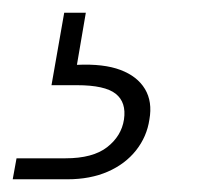

<svg xmlns="http://www.w3.org/2000/svg" viewBox="-108 -27 328 302"><path d="M-88 255 -82 222H-5Q38 222 60.5 204.5Q83 187 87 161Q91 134 74 120.5Q57 107 13 107H-27L-7 -7H27L13 75Q55 73 81.5 83Q108 93 120 113Q132 133 127 161Q123 188 106 209.5Q89 231 61.5 243Q34 255 -2 255Z"/></svg>

Font: DM Sans 36pt ExtraLight
Style: Italic
Weight: 250
Italic angle: -10°
Designer: Colophon Foundry, Jonny Pinhorn
Foundry: Colophon Foundry
Version: Version 4.004;gftools[0.9.30]